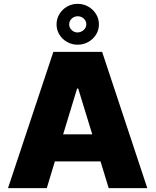

<svg xmlns="http://www.w3.org/2000/svg" viewBox="-20 -976 807 996"><path d="M21.5 0 256.8 -707H509.8L744.1 0H543.9L501.5 -138.7H264.6L222.7 0ZM458.5 -279.3 385.7 -516.6H379.9L307.6 -279.3ZM273.4 -849.6Q273.4 -878.4 288.1 -902.8Q302.7 -927.2 327.9 -941.7Q353 -956.1 382.8 -956.1Q412.6 -956.1 438 -941.7Q463.4 -927.2 478.3 -902.8Q493.2 -878.4 493.2 -849.6Q493.2 -820.8 478.3 -796.6Q463.4 -772.5 438 -758.3Q412.6 -744.1 382.8 -744.1Q353 -744.1 327.9 -758.3Q302.7 -772.5 288.1 -796.6Q273.4 -820.8 273.4 -849.6ZM427.7 -849.6Q427.7 -867.2 414.8 -879.4Q401.9 -891.6 382.8 -891.6Q365.2 -891.6 352.1 -879.4Q338.9 -867.2 338.9 -849.6Q338.9 -832.5 351.8 -820.1Q364.7 -807.6 382.8 -807.6Q401.4 -808.6 414.6 -820.8Q427.7 -833 427.7 -849.6Z"/></svg>

Font: Pretendard GOV Black
Style: Regular
Weight: 900
Designer: Base glyphs from Inter by Rasmus Andersson; Hangeul glyphs from Noto Sans CJK(Source Han Sans) by Jang Soo-young and Kan
Foundry: Kil Hyung-jin
Version: Version 1.309